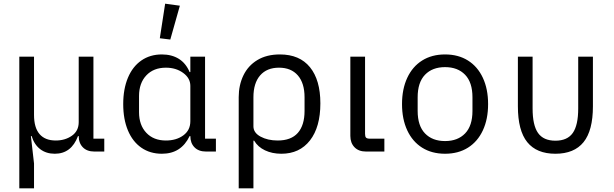

<svg xmlns="http://www.w3.org/2000/svg" viewBox="-20 -824 3340 1044"><path d="M85 200V-516H165V-199Q165 -130 195 -95Q225 -60 283 -60Q334 -60 371 -86Q408 -112 408 -160V-516H488V-70H547V0H493Q453 0 430.5 -23Q408 -46 408 -84H404Q368 12 278 12Q231 12 198.5 -13Q166 -38 152 -84H148L165 65V200Z M1154 0H1100Q1060 0 1037.5 -23Q1015 -46 1015 -84H1011Q988 -36 950.5 -12Q913 12 860 12Q796 12 748.5 -21Q701 -54 675.5 -115Q650 -176 650 -258Q650 -340 675.5 -401Q701 -462 748.5 -495Q796 -528 860 -528Q914 -528 952.5 -504Q991 -480 1011 -432H1015V-516H1095V-70H1154ZM1015 -165V-357Q1015 -399 976 -427.5Q937 -456 882 -456Q815 -456 775.5 -414Q736 -372 736 -302V-214Q736 -144 775.5 -102Q815 -60 882 -60Q939 -60 977 -88Q1015 -116 1015 -165ZM849 -616 878 -804 958 -793 906 -609Z M1278 -296Q1278 -361 1303.5 -414Q1329 -467 1379.5 -497.5Q1430 -528 1502 -528Q1609 -528 1665.5 -458.5Q1722 -389 1722 -262Q1722 -133 1665.5 -60.5Q1609 12 1510 12Q1460 12 1421 -6.5Q1382 -25 1362 -59H1358V200H1278ZM1636 -221V-295Q1636 -372 1599.5 -414Q1563 -456 1497 -456Q1431 -456 1394.5 -414Q1358 -372 1358 -295V-137Q1358 -102 1397 -81Q1436 -60 1490 -60Q1563 -60 1599.5 -101.5Q1636 -143 1636 -221Z M2070 0H1970Q1930 0 1907.5 -23.5Q1885 -47 1885 -85V-516H1965V-96Q1965 -81 1970.5 -75.5Q1976 -70 1991 -70H2070Z M2166 -258Q2166 -340 2194.5 -401Q2223 -462 2275.5 -495Q2328 -528 2400 -528Q2472 -528 2524.5 -495Q2577 -462 2605.5 -401Q2634 -340 2634 -258Q2634 -176 2605.5 -115Q2577 -54 2524.5 -21Q2472 12 2400 12Q2328 12 2275.5 -21Q2223 -54 2194.5 -115Q2166 -176 2166 -258ZM2549 -221V-295Q2549 -376 2509 -417.5Q2469 -459 2400 -459Q2331 -459 2291 -417.5Q2251 -376 2251 -295V-221Q2251 -140 2291 -98.5Q2331 -57 2400 -57Q2469 -57 2509 -98.5Q2549 -140 2549 -221Z M2876 -234Q2876 -143 2905.5 -101Q2935 -59 3000 -59Q3065 -59 3094.5 -101Q3124 -143 3124 -234V-516H3204V-246Q3204 -114 3153 -51Q3102 12 3000 12Q2898 12 2847 -51Q2796 -114 2796 -246V-516H2876Z"/></svg>

Font: iA Writer Quattro V
Style: Regular
Weight: 400
Designer: Mike Abbink, Paul van der Laan, Pieter van Rosmalen, Oliver Reichenstein
Foundry: Information Architects Inc.
Version: Version 2.000